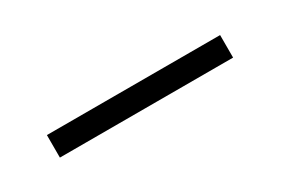

<svg xmlns="http://www.w3.org/2000/svg" viewBox="-10 -773 421 288"><g transform="rotate(-30 200.0 -628.5)"><path d="M50 -609V-648H350V-609Z"/></g></svg>

Font: DeepMind Serif Text
Style: Regular
Weight: 400
Designer: Frank Grießhammer / Modifications: Colophon Foundry
Foundry: Colophon Foundry
Version: Version 5.003; ttfautohint (v1.8.2)